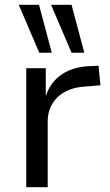

<svg xmlns="http://www.w3.org/2000/svg" viewBox="-20 -777 458 797"><path d="M89 0V-494H170V-380H171Q189 -435 234 -466.5Q279 -498 344 -502L389 -504L397 -423L325 -417Q256 -411 217 -371.5Q178 -332 178 -273V0ZM277 -558 192 -757H277L330 -558ZM143 -558 58 -757H142L195 -558Z"/></svg>

Font: Nunito Sans 8pt
Style: Regular
Weight: 400
Version: Version 3.101;gftools[0.9.27]